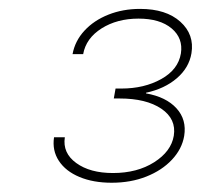

<svg xmlns="http://www.w3.org/2000/svg" viewBox="-20 -842 445 425"><path d="M227.1 -437.5Q186.5 -437.5 156 -450.2Q125.5 -462.9 110.4 -485.8Q95.2 -508.8 99.6 -538.1H123.5Q118.2 -503.4 148.7 -481.2Q179.2 -459 230 -459Q283.7 -459 321.3 -482.9Q358.9 -506.8 364.7 -541.5Q370.6 -578.6 337.2 -601.3Q303.7 -624 244.6 -624H231.9L235.8 -646H248.5Q299.3 -646 336.9 -667Q374.5 -688 380.4 -723.6Q385.7 -757.3 359.9 -779.1Q334 -800.8 286.6 -800.8Q239.3 -800.8 204.8 -779.1Q170.4 -757.3 164.1 -722.2H140.6Q146 -751.5 167 -774.2Q188 -796.9 220 -809.6Q252 -822.3 290 -822.3Q347.7 -822.3 379.2 -793.9Q410.6 -765.6 403.8 -724.1Q398.4 -691.9 371.3 -668.7Q344.2 -645.5 303.2 -636.7V-635.3Q347.7 -627.4 370.6 -602.3Q393.6 -577.1 387.7 -541Q382.8 -512.2 360.6 -488.5Q338.4 -464.8 304 -451.2Q269.5 -437.5 227.1 -437.5Z"/></svg>

Font: Inter 20pt Thin
Style: Italic
Weight: 250
Italic angle: -9.3988°
Version: Version 4.001;git-66647c0bb